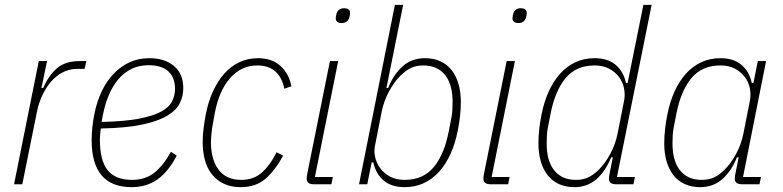

<svg xmlns="http://www.w3.org/2000/svg" viewBox="-20 -760 3228 792"><path d="M38 0 140 -508H174L151 -397H158Q180 -448 214.5 -478Q249 -508 308 -508H336L329 -476H299Q266 -476 238.5 -461.5Q211 -447 190 -422.5Q169 -398 154 -365.5Q139 -333 132 -297L72 0Z M523 12Q358 12 358 -182Q358 -208 361 -235.5Q364 -263 369 -288Q379 -340 399.5 -383Q420 -426 449.5 -456.5Q479 -487 515.5 -503.5Q552 -520 596 -520Q659 -520 697.5 -488Q736 -456 736 -396Q736 -365 722.5 -336Q709 -307 672 -284Q635 -261 568.5 -246.5Q502 -232 396 -230Q394 -217 393 -204.5Q392 -192 392 -184Q392 -98 424 -58Q456 -18 524 -18Q581 -18 618.5 -49Q656 -80 685 -134L709 -118Q674 -51 629 -19.5Q584 12 523 12ZM593 -491Q554 -491 523 -476Q492 -461 468.5 -433.5Q445 -406 429 -368Q413 -330 404 -284L399 -257Q492 -259 551 -270Q610 -281 643.5 -299Q677 -317 689.5 -341.5Q702 -366 702 -394Q702 -440 674.5 -465.5Q647 -491 593 -491Z M973 12Q933 12 903.5 -2Q874 -16 854.5 -40.5Q835 -65 825.5 -99Q816 -133 816 -174Q816 -203 820 -232.5Q824 -262 829 -289Q839 -340 858 -382Q877 -424 904 -455Q931 -486 966.5 -503Q1002 -520 1044 -520Q1102 -520 1137 -488Q1172 -456 1182 -404L1153 -394Q1133 -490 1041 -490Q975 -490 929 -437.5Q883 -385 866 -293L855 -232Q853 -218 851.5 -201.5Q850 -185 850 -174Q850 -140 857.5 -111.5Q865 -83 880 -62Q895 -41 918.5 -29.5Q942 -18 975 -18Q1026 -18 1060 -48Q1094 -78 1121 -132L1148 -118Q1115 -57 1075 -22.5Q1035 12 973 12Z M1390 -665Q1365 -665 1365 -685Q1365 -691 1368 -703Q1375 -726 1399 -726Q1424 -726 1424 -706Q1424 -700 1421 -688Q1414 -665 1390 -665ZM1274 0Q1245 0 1245 -23Q1245 -32 1248 -46L1341 -508H1375L1279 -30H1353L1347 0Z M1609 -740H1643L1574 -397H1581Q1604 -454 1641.5 -487Q1679 -520 1733 -520Q1769 -520 1797 -507Q1825 -494 1843.5 -470Q1862 -446 1871.5 -413Q1881 -380 1881 -340Q1881 -310 1877.5 -279.5Q1874 -249 1868 -220Q1858 -169 1839 -126.5Q1820 -84 1792.5 -53Q1765 -22 1729 -5Q1693 12 1649 12Q1595 12 1562.5 -15.5Q1530 -43 1520 -90H1513L1495 0H1461ZM1649 -18Q1726 -18 1769.5 -71Q1813 -124 1831 -218L1842 -274Q1845 -290 1846 -305.5Q1847 -321 1847 -340Q1847 -373 1840 -400.5Q1833 -428 1818 -448Q1803 -468 1780 -479Q1757 -490 1726 -490Q1698 -490 1676 -480Q1654 -470 1631 -447Q1606 -422 1584.5 -382.5Q1563 -343 1554 -297L1527 -160Q1522 -137 1527.5 -112Q1533 -87 1548.5 -66Q1564 -45 1589 -31.5Q1614 -18 1649 -18Z M2119 -665Q2094 -665 2094 -685Q2094 -691 2097 -703Q2104 -726 2128 -726Q2153 -726 2153 -706Q2153 -700 2150 -688Q2143 -665 2119 -665ZM2003 0Q1974 0 1974 -23Q1974 -32 1977 -46L2070 -508H2104L2008 -30H2082L2076 0Z M2520 0Q2492 0 2492 -23Q2492 -32 2495 -46L2508 -111H2501Q2478 -54 2440.5 -21Q2403 12 2349 12Q2313 12 2285 -1Q2257 -14 2238.5 -38Q2220 -62 2210.5 -95Q2201 -128 2201 -168Q2201 -198 2204.5 -228.5Q2208 -259 2214 -288Q2224 -339 2243 -381.5Q2262 -424 2289.5 -455Q2317 -486 2353 -503Q2389 -520 2433 -520Q2487 -520 2519.5 -492.5Q2552 -465 2562 -418H2569L2634 -740H2668L2525 -30H2599L2593 0ZM2356 -18Q2384 -18 2406 -28Q2428 -38 2451 -61Q2476 -86 2497.5 -125.5Q2519 -165 2528 -211L2555 -348Q2559 -371 2554 -396Q2549 -421 2533.5 -442Q2518 -463 2493 -476.5Q2468 -490 2433 -490Q2356 -490 2312.5 -437Q2269 -384 2251 -290L2240 -234Q2237 -218 2236 -202.5Q2235 -187 2235 -168Q2235 -135 2242 -107.5Q2249 -80 2264 -60Q2279 -40 2301.5 -29Q2324 -18 2356 -18Z M3040 0Q3011 0 3011 -23Q3011 -32 3014 -46L3027 -111H3020Q2997 -54 2959.5 -21Q2922 12 2868 12Q2832 12 2804 -1Q2776 -14 2757.5 -38Q2739 -62 2729.5 -95Q2720 -128 2720 -168Q2720 -198 2723.5 -228.5Q2727 -259 2733 -288Q2743 -339 2762 -381.5Q2781 -424 2808.5 -455Q2836 -486 2872 -503Q2908 -520 2952 -520Q3006 -520 3038.5 -492.5Q3071 -465 3081 -418H3088L3106 -508H3140L3045 -30H3119L3113 0ZM2875 -18Q2903 -18 2925 -28Q2947 -38 2970 -61Q2995 -86 3016.5 -125.5Q3038 -165 3047 -211L3074 -348Q3078 -371 3073 -396Q3068 -421 3052.5 -442Q3037 -463 3012 -476.5Q2987 -490 2952 -490Q2875 -490 2831.5 -437Q2788 -384 2770 -290L2759 -234Q2756 -218 2755 -202.5Q2754 -187 2754 -168Q2754 -135 2761 -107.5Q2768 -80 2783 -60Q2798 -40 2820.5 -29Q2843 -18 2875 -18Z"/></svg>

Font: IBM Plex Sans Condensed ExtraLight
Style: Italic
Weight: 200
Width: 3
Italic angle: -11°
Designer: Mike Abbink, Paul van der Laan, Pieter van Rosmalen
Foundry: Bold Monday
Version: Version 1.3